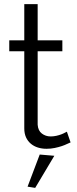

<svg xmlns="http://www.w3.org/2000/svg" viewBox="-20 -717 373 933"><path d="M323 -25Q317 -23 306 -17.5Q295 -12 280 -7Q265 -2 246 2Q227 6 206 6Q184 6 164.5 0Q145 -6 130 -18.5Q115 -31 106.5 -49.5Q98 -68 98 -93V-468H25V-521H98V-697H163V-521H283V-468H163V-111Q165 -82 183.5 -68Q202 -54 226 -54Q240 -54 253.5 -57Q267 -60 277.5 -64Q288 -68 295 -72Q302 -76 305 -77ZM114 190 173 34 244 40 151 196Z"/></svg>

Font: Rising Sun Light
Style: Regular
Weight: 300
Designer: Matt McInerney, Pablo Impallari, Rodrigo Fuenzalida (Raleway font), Stephen Hutchings (Greek), Cristiano Sobral (main ch
Foundry: The Rising Sun Project Authors
Version: Version 4.327; ttfautohint (v1.8.4.7-5d5b-dirty)